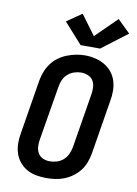

<svg xmlns="http://www.w3.org/2000/svg" viewBox="-105 -1060 811 1135"><g transform="rotate(10 300.0 -492.0)"><path d="M255 8Q224 8 193.5 2.5Q163 -3 137.5 -17.5Q112 -32 93 -55Q74 -78 65 -106Q56 -134 55.5 -165.5Q55 -197 61 -228L114 -553Q119 -580 129 -606.5Q139 -633 156 -656Q173 -679 196.5 -696.5Q220 -714 246.5 -724.5Q273 -735 300 -740.5Q327 -746 355 -746Q386 -746 416 -739Q446 -732 471.5 -717.5Q497 -703 516 -680Q535 -657 544 -629Q553 -601 553.5 -569.5Q554 -538 548 -507L495 -182Q490 -155 480.5 -128.5Q471 -102 453.5 -79Q436 -56 412.5 -38.5Q389 -21 363 -10.5Q337 0 309.5 4Q282 8 255 8ZM257 -93Q279 -93 300 -99.5Q321 -106 338 -121Q355 -136 364.5 -156.5Q374 -177 378 -199L431 -523Q435 -545 434 -567.5Q433 -590 422.5 -607.5Q412 -625 392 -633.5Q372 -642 350 -642Q329 -642 308 -635Q287 -628 270 -613Q253 -598 244 -577.5Q235 -557 232 -536L178 -212Q174 -190 175 -168Q176 -146 186.5 -128Q197 -110 216 -101.5Q235 -93 257 -93ZM435 -801H318L208 -924L298 -986L386 -867L513 -992L589 -918Z"/></g></svg>

Font: Iosevka Curly Slab Extended
Style: Bold Italic
Weight: 700
Width: 7
Italic angle: -9°
Monospace: yes
Designer: Belleve Invis
Foundry: Belleve Invis
Version: Version 11.0.0; ttfautohint (v1.8.3)